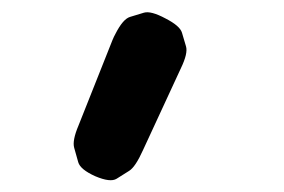

<svg xmlns="http://www.w3.org/2000/svg" viewBox="-20 -112 474 321"><path d="M256.8 -81.1Q232.4 -94.2 220.7 -90.8Q209 -87.4 197.3 -83.7Q185.5 -80.1 172.9 -55.2Q170.4 -50.8 168 -44.9L111.3 97.7Q100.6 123 104 135Q107.4 147 110.8 159.2Q114.3 171.4 139.2 182.6Q164.6 193.4 175 186.8Q185.5 180.2 196 173.6Q206.5 167 219.2 138.7L282.7 1.5Q294.4 -22.9 291 -34.4Q287.6 -45.9 284.2 -57.4Q280.8 -68.8 256.8 -81.1Z"/></svg>

Font: Comic Relief
Style: Bold
Weight: 700
Designer: Jeff Davis
Foundry: Loudifier
Version: Version 1.200; ttfautohint (v1.8.4.7-5d5b)